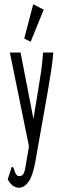

<svg xmlns="http://www.w3.org/2000/svg" viewBox="-20 -702 290 896"><path d="M69 174Q37 174 16 135L32 86L35 76L41 79Q46 86 48 96Q50 106 61 118Q67 120 71 120Q91 120 97 87.5Q103 55 113 -6L115 -20L26 -457H76L136 -147L157 -275Q165 -321 171.5 -366Q178 -411 181 -457H229Q225 -411 217.5 -364Q210 -317 202 -270L145 52Q133 119 113 146.5Q93 174 69 174ZM123 -507 93 -522 135 -682 184 -657Z"/></svg>

Font: Inconsolata UltraCondensed
Style: Regular
Weight: 400
Width: 1
Monospace: yes
Designer: Raph Levien, Cyreal, Brenton Simpson
Foundry: Raph Levien, Cyreal, Google
Version: Version 3.001; ttfautohint (v1.8.2.53-6de2)